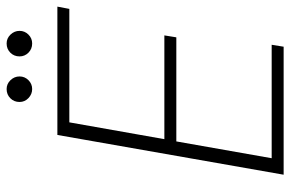

<svg xmlns="http://www.w3.org/2000/svg" viewBox="-172 -726 897 594"><g transform="rotate(-90 277.0 -428.5)"><path d="M34 0 157 -700H554L547 -663H196L144 -369H465L459 -332H137L85 -37H436L430 0ZM299 -778Q283 -778 271 -789.5Q259 -801 259 -817Q259 -834 270.5 -845.5Q282 -857 299 -857Q315 -857 326.5 -845Q338 -833 338 -817Q338 -801 326.5 -789.5Q315 -778 299 -778ZM440 -778Q423 -778 411.5 -789.5Q400 -801 400 -817Q400 -834 411.5 -845.5Q423 -857 440 -857Q456 -857 467.5 -845Q479 -833 479 -817Q479 -801 467.5 -789.5Q456 -778 440 -778Z"/></g></svg>

Font: DM Sans 24pt ExtraLight
Style: Italic
Weight: 250
Italic angle: -10°
Designer: Colophon Foundry, Jonny Pinhorn
Foundry: Colophon Foundry
Version: Version 4.004;gftools[0.9.30]